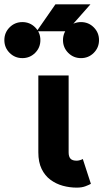

<svg xmlns="http://www.w3.org/2000/svg" viewBox="-130 -858 479 891"><path d="M254.3 -120.1Q249.6 -117.1 241 -114.7Q232.4 -112.3 226 -112.3Q216.1 -112.3 208.8 -114.6Q201.6 -116.8 197.1 -121.7Q192.7 -126.6 190.6 -133.8Q188.5 -141.1 188.5 -151V-214.8V-282.2V-507.8H47.9V-282.2V-214.8V-151Q47.9 -105.7 63.1 -74.2Q78.3 -42.8 104.2 -23.7Q130.1 -4.6 161.7 4.1Q193.3 12.7 226 12.7Q250 12.7 266.6 6.3Q283.1 0 291.8 -4.9ZM179.4 -712.9 289.7 -837.9H127.2L40.3 -712.9ZM57.4 -671.9Q57.4 -706.7 33.1 -731.1Q8.7 -755.5 -26.2 -755.5Q-61 -755.5 -85.4 -731.1Q-109.8 -706.7 -109.8 -671.9Q-109.8 -637 -85.4 -612.6Q-61 -588.3 -26.2 -588.3Q8.7 -588.3 33.1 -612.6Q57.4 -637 57.4 -671.9ZM329.5 -671.9Q329.5 -706.7 305.1 -731.1Q280.8 -755.5 245.9 -755.5Q211 -755.5 186.7 -731.1Q162.3 -706.7 162.3 -671.9Q162.3 -637 186.7 -612.6Q211 -588.3 245.9 -588.3Q280.8 -588.3 305.1 -612.6Q329.5 -637 329.5 -671.9Z"/></svg>

Font: Giphurs SC
Style: Regular
Weight: 400
Version: Version 0.920